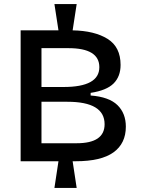

<svg xmlns="http://www.w3.org/2000/svg" viewBox="-20 -803 697 949"><path d="M82 -6V-653H269L249 -783H359L339 -653Q447 -651 511.5 -611Q576 -571 576 -482Q576 -425 541.5 -390.5Q507 -356 428 -344V-331Q519 -324 560.5 -283.5Q602 -243 602 -177Q602 -94 541 -50Q480 -6 354 -6H339L359 126H249L269 -6ZM185 -373H294Q471 -373 471 -471Q471 -565 318 -565H185ZM185 -95H359Q497 -95 497 -189Q497 -300 313 -300H185Z"/></svg>

Font: Bricolage Grotesque 12pt Medium
Style: Regular
Weight: 500
Designer: Mathieu Triay
Foundry: Atelier Triay
Version: Version 1.001; ttfautohint (v1.8.4.7-5d5b);gftools[0.9.33.de